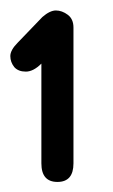

<svg xmlns="http://www.w3.org/2000/svg" viewBox="-23 -787 221 374"><path d="M57.6 -663.1Q42 -647.5 27.3 -647.5Q12.7 -647.5 4.9 -656.2Q-2.9 -666 -2.9 -677.7Q-2.9 -689.5 11.7 -704.1L59.6 -753.9Q74.2 -766.6 85.9 -766.6Q97.7 -766.6 108.9 -758.3Q120.1 -750 120.1 -733.4V-468.8Q120.1 -432.6 88.9 -432.6Q57.6 -432.6 57.6 -468.8Z"/></svg>

Font: Jura
Style: DemiBold
Weight: 600
Version: Version 2.5